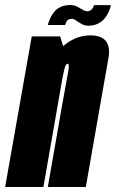

<svg xmlns="http://www.w3.org/2000/svg" viewBox="-64 -745 462 765"><path d="M-43.5 0H109L200 -521L175.5 -600H62.5ZM126.5 0H278L334 -320Q351 -419.5 367.8 -511.8Q384.5 -604 296 -604Q229 -604 175.2 -549.2Q121.5 -494.5 104 -398.5L177.5 -394Q186.5 -444.5 192 -467.8Q197.5 -491 205 -491Q213 -491 208.8 -465.8Q204.5 -440.5 184.5 -331.5ZM287 -642.5Q309 -642.5 325 -650.2Q341 -658 351.5 -670Q362 -682 368.5 -696.5Q375 -711 378 -724.5H310.5Q309.5 -720 306 -713.8Q302.5 -707.5 296.8 -703.8Q291 -700 283.5 -700Q277.5 -700 270.2 -703.5Q263 -707 255 -712.2Q247 -717.5 237.2 -721.2Q227.5 -725 216 -725Q195.5 -725 179.2 -718Q163 -711 153 -699Q143 -687 136.5 -673.2Q130 -659.5 126.5 -645.5H195.5Q197 -650 199.5 -656.2Q202 -662.5 207.8 -666.2Q213.5 -670 223 -670Q229 -670 235.2 -665.8Q241.5 -661.5 249.8 -656.2Q258 -651 266.8 -646.8Q275.5 -642.5 287 -642.5Z"/></svg>

Font: Anybody UltraCondensed ExtraBold
Style: Italic
Weight: 800
Width: 1
Italic angle: -10°
Version: Version 1.113;gftools[0.9.25]